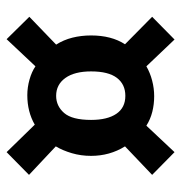

<svg xmlns="http://www.w3.org/2000/svg" viewBox="-4 -586 535 566"><g transform="rotate(90 263.0 -303.5)"><path d="M96 -56 30 -123 112 -202Q98 -224 91.5 -250Q85 -276 85 -305Q85 -365 111 -405L30 -485L97 -551L176 -468Q195 -479 218 -485Q241 -491 264 -491Q288 -491 310 -485.5Q332 -480 351 -468L429 -551L496 -485L412 -405Q440 -360 440 -305Q440 -275 432 -248Q424 -221 412 -201L496 -122L429 -56L348 -139Q310 -117 261 -117Q238 -117 215 -123.5Q192 -130 176 -141ZM334 -305Q334 -353 316 -379.5Q298 -406 263 -406Q229 -406 210 -381Q191 -356 191 -305Q191 -256 210.5 -229Q230 -202 263 -202Q293 -202 313.5 -225.5Q334 -249 334 -305Z"/></g></svg>

Font: Mukta Malar ExtraBold
Style: Regular
Weight: 800
Designer: Aadarsh Rajan, Girish Dalvi, Yashodeep Gholap
Foundry: Ek Type
Version: Version 2.538;PS 1.000;hotconv 16.6.51;makeotf.lib2.5.65220;